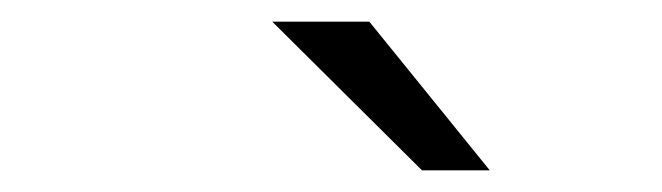

<svg xmlns="http://www.w3.org/2000/svg" viewBox="-20 -766 610 177"><path d="M431.5 -609H369L231 -746H320.5Z"/></svg>

Font: League Mono Narrow Light
Style: Regular
Weight: 300
Width: 3
Designer: Tyler Finck
Foundry: The League of Moveable Type / Tyler Finck
Version: Version 2.210